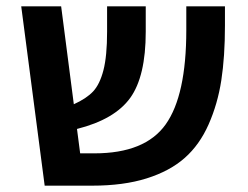

<svg xmlns="http://www.w3.org/2000/svg" viewBox="-20 -586 783 606"><path d="M568 -566H690V-505Q690 -407 678.5 -332.5Q667 -258 638.5 -193.5Q610 -129 563 -87.5Q516 -46 443 -23Q370 0 271 0H121L47 -566H173L213 -257Q253 -275 274 -297.5Q295 -320 306.5 -364.5Q318 -409 318 -486V-566H440V-486Q440 -345 391 -277Q342 -209 223 -179L233 -102H278Q438 -102 503 -193.5Q568 -285 568 -491Z"/></svg>

Font: FiraGO Medium
Style: Regular
Weight: 500
Designer: bBox Type
Foundry: bBox Type GmbH
Version: Version 1.001;PS 001.001;hotconv 1.0.88;makeotf.lib2.5.64775